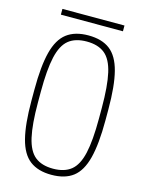

<svg xmlns="http://www.w3.org/2000/svg" viewBox="-126 -913 751 998"><g transform="rotate(15 250.0 -414.0)"><path d="M250 10Q178 10 134 -23.5Q90 -57 70.5 -133Q51 -209 51 -335V-395Q51 -522 70.5 -597.5Q90 -673 134 -706.5Q178 -740 250 -740Q323 -740 366.5 -706.5Q410 -673 429.5 -597.5Q449 -522 449 -395V-335Q449 -209 429.5 -133Q410 -57 366.5 -23.5Q323 10 250 10ZM250 -23Q311 -23 347 -52Q383 -81 398.5 -149.5Q414 -218 414 -336V-394Q414 -512 398.5 -580.5Q383 -649 347 -678Q311 -707 250 -707Q189 -707 153 -678Q117 -649 101.5 -580.5Q86 -512 86 -394V-336Q86 -218 101.5 -149.5Q117 -81 153 -52Q189 -23 250 -23ZM83 -807V-838H417V-807Z"/></g></svg>

Font: M PLUS 1 Code ExtraLight
Style: Regular
Weight: 250
Designer: Coji Morishita
Foundry: UNDERFOREST DESIGN
Version: Version 1.002